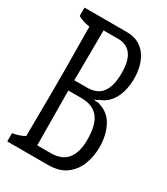

<svg xmlns="http://www.w3.org/2000/svg" viewBox="-150 -581 605 696"><g transform="rotate(30 152.0 -233.0)"><path d="M-4.4 12.7Q20.5 9.3 45.4 -3.4Q46.9 -141.1 46.9 -199.2Q46.9 -227.5 46.9 -266.1Q46.9 -306.2 45.4 -445.8Q45.4 -447.3 45.4 -458V-461.9Q20.5 -464.8 -4.4 -477.5Q-4.4 -490.2 -4.4 -512.7H173.3Q207.5 -512.7 231.4 -495.8Q255.4 -479 267.8 -448.7Q280.3 -418.5 280.3 -378.4Q280.3 -346.7 271.2 -318.4Q262.2 -290 243.2 -271Q229 -256.8 207.5 -249Q199.7 -241.2 191.4 -243.7Q199.7 -236.8 208 -239.7Q252 -229 272 -195.8Q295.9 -156.2 295.9 -101.1Q295.9 -64.5 283.4 -30.5Q271 3.4 242.4 25.4Q213.9 47.4 166 47.4H-4.4Q-4.4 34.7 -4.4 12.7ZM96.7 -475.6Q95.7 -348.1 95.7 -331.1Q95.7 -310.1 95.2 -271V-266.1H148.4Q191.9 -266.1 211.4 -293.5Q231 -320.8 231 -373.5Q231 -426.3 212.2 -450.9Q193.4 -475.6 158.7 -475.6ZM95.2 -218.3Q95.2 -203.6 95.2 -199.2Q95.7 -174.3 96.7 -19.5Q96.7 -4.4 96.7 0.5V5.4H153.3Q199.7 5.4 221.9 -22.2Q244.1 -49.8 244.1 -102.5Q244.1 -142.1 234.9 -168.5Q215.3 -223.1 149.9 -223.1H95.2Z"/></g></svg>

Font: Scarab Serif
Style: Condensed-Light
Weight: 300
Designer: John Roberts
Foundry: Scarab
Version: 1.0